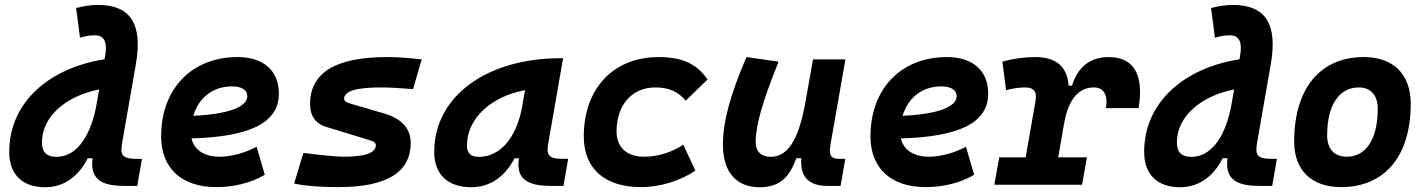

<svg xmlns="http://www.w3.org/2000/svg" viewBox="-20 -763 5899 793"><path d="M166.5 10.3C242.7 10.3 303.7 -32.7 342.3 -109.4H362.3C348.1 -4.4 427.7 4.9 499 4.9H546.9L566.4 -106.9H545.9C478.5 -106.9 476.1 -126 485.8 -180.7L541 -496.6C570.8 -667.5 517.1 -742.7 383.3 -742.7C353.5 -742.7 323.7 -737.3 294.4 -730L310.5 -606.9C333 -614.3 351.6 -617.2 371.6 -617.2C409.7 -617.2 424.8 -590.8 414.1 -530.8L411.6 -518.1C181.2 -481.9 18.1 -339.4 18.1 -135.3C18.1 -43 71.8 10.3 166.5 10.3ZM376 -316.9C349.1 -188.5 290.5 -115.2 212.9 -115.2C172.4 -115.2 153.3 -134.3 153.3 -175.3C153.3 -282.2 252.9 -366.7 389.6 -393.6Z M887.7 -115.7C823.7 -115.7 781.7 -143.6 771 -191.4C1006.8 -197.8 1131.8 -253.4 1131.8 -376C1131.8 -471.2 1068.4 -527.3 961.4 -527.3C772 -527.3 645.5 -396.5 645.5 -199.7C645.5 -67.9 730.5 9.8 873.5 9.8C938 9.8 1011.7 -4.4 1073.7 -41L1040 -156.7C990.7 -130.9 934.6 -115.7 887.7 -115.7ZM778.3 -284.7C800.3 -359.4 859.4 -406.2 938 -406.2C978.5 -406.2 1001.5 -391.1 1001.5 -365.7C1001.5 -320.3 919.4 -291 778.3 -284.7Z M1377.4 9.8C1577.1 9.8 1676.3 -50.8 1676.3 -172.9C1676.3 -233.4 1638.2 -273.4 1563.5 -295.4L1425.8 -335.4C1410.2 -339.8 1401.4 -345.7 1401.4 -355.5C1401.4 -386.7 1451.7 -401.9 1553.7 -401.9C1587.9 -401.9 1631.8 -399.4 1686 -395L1721.7 -517.6C1669.4 -523.9 1622.1 -527.3 1578.6 -527.3C1366.2 -527.3 1260.7 -462.9 1260.7 -333C1260.7 -285.6 1282.2 -252.4 1327.6 -238.8L1506.8 -184.1C1522.9 -179.2 1532.2 -173.8 1532.2 -163.6C1532.2 -131.3 1488.3 -115.7 1399.4 -115.7C1371.1 -115.7 1315.9 -121.1 1232.9 -131.3L1194.8 -4.9C1239.7 4.9 1300.3 9.8 1377.4 9.8Z M1926.8 10.3C2002.4 10.3 2065.4 -32.2 2105 -109.4H2123C2116.7 -54.2 2121.6 4.9 2253.9 4.9H2307.1L2326.7 -106.9H2303.2C2249.5 -106.9 2235.8 -120.6 2243.7 -166.5L2305.7 -522.5H2293.5C1997.1 -522.5 1773.4 -370.1 1773.4 -135.3C1773.4 -43 1829.1 10.3 1926.8 10.3ZM1958.5 -115.2C1924.3 -115.2 1908.7 -129.9 1908.7 -162.1C1908.7 -275.4 2010.3 -365.2 2148.4 -390.6L2137.2 -325.7C2113.8 -191.4 2043.9 -115.2 1958.5 -115.2Z M2641.1 -115.7C2568.8 -115.7 2526.9 -153.8 2526.4 -220.2C2526.9 -329.6 2589.8 -401.9 2686.5 -401.9C2742.7 -401.9 2780.3 -385.3 2812 -347.2L2902.3 -434.6C2857.9 -499.5 2797.4 -527.3 2700.2 -527.3C2513.7 -527.3 2391.1 -397.5 2391.1 -199.7C2391.1 -66.9 2477.1 9.8 2627 9.8C2709 9.8 2790.5 -17.1 2852.1 -58.1L2802.2 -165.5C2758.3 -135.7 2699.7 -115.7 2641.1 -115.7Z M3116.7 10.3C3205.1 10.3 3241.2 -34.7 3269 -109.4H3289.6C3283.7 -32.7 3319.8 4.9 3398.4 4.9H3451.7L3471.2 -106.9H3447.8C3411.6 -106.9 3402.3 -120.6 3410.2 -166.5L3471.7 -517.6H3337.9L3303.7 -325.2V-325.7C3277.3 -189.5 3235.4 -115.2 3163.1 -115.2C3123.5 -115.2 3101.1 -137.7 3101.1 -176.8C3101.1 -246.1 3129.9 -345.2 3195.8 -508.3L3063 -527.3C2994.6 -367.7 2965.8 -259.3 2965.8 -164.6C2965.8 -53.7 3020.5 10.3 3116.7 10.3Z M3817.4 -115.7C3753.4 -115.7 3711.4 -143.6 3700.7 -191.4C3936.5 -197.8 4061.5 -253.4 4061.5 -376C4061.5 -471.2 3998 -527.3 3891.1 -527.3C3701.7 -527.3 3575.2 -396.5 3575.2 -199.7C3575.2 -67.9 3660.2 9.8 3803.2 9.8C3867.7 9.8 3941.4 -4.4 4003.4 -41L3969.7 -156.7C3920.4 -130.9 3864.3 -115.7 3817.4 -115.7ZM3708 -284.7C3730 -359.4 3789.1 -406.2 3867.7 -406.2C3908.2 -406.2 3931.2 -391.1 3931.2 -365.7C3931.2 -320.3 3849.1 -291 3708 -284.7Z M4086.9 0H4449.2L4469.2 -113.3H4350.6L4374.5 -251V-249.5C4393.1 -363.8 4442.9 -401.9 4498.5 -401.9C4538.1 -401.9 4556.6 -371.6 4547.9 -316.4H4682.6C4705.6 -455.1 4662.6 -527.3 4558.6 -527.3C4481.4 -527.3 4430.7 -484.4 4407.7 -409.2H4393.6C4387.7 -487.8 4342.8 -527.3 4254.9 -527.3C4210.4 -527.3 4166 -521 4120.1 -508.8L4135.3 -390.6C4163.1 -397.9 4189.5 -401.9 4214.8 -401.9C4251 -401.9 4263.7 -383.3 4256.8 -345.2L4216.3 -113.3H4106.9Z M4854 10.3C4930.2 10.3 4991.2 -32.7 5029.8 -109.4H5049.8C5035.6 -4.4 5115.2 4.9 5186.5 4.9H5234.4L5253.9 -106.9H5233.4C5166 -106.9 5163.6 -126 5173.3 -180.7L5228.5 -496.6C5258.3 -667.5 5204.6 -742.7 5070.8 -742.7C5041 -742.7 5011.2 -737.3 4981.9 -730L4998 -606.9C5020.5 -614.3 5039.1 -617.2 5059.1 -617.2C5097.2 -617.2 5112.3 -590.8 5101.6 -530.8L5099.1 -518.1C4868.7 -481.9 4705.6 -339.4 4705.6 -135.3C4705.6 -43 4759.3 10.3 4854 10.3ZM5063.5 -316.9C5036.6 -188.5 4978 -115.2 4900.4 -115.2C4859.9 -115.2 4840.8 -134.3 4840.8 -175.3C4840.8 -282.2 4940.4 -366.7 5077.1 -393.6Z M5518.6 9.8C5699.7 9.8 5806.6 -118.2 5806.6 -335C5806.6 -456.1 5734.9 -527.3 5613.3 -527.3C5432.1 -527.3 5325.2 -397.5 5325.2 -177.7C5325.2 -60.1 5397 9.8 5518.6 9.8ZM5542 -115.7C5491.2 -115.7 5461.4 -148.4 5461.4 -203.6C5461.4 -328.1 5510.3 -401.9 5592.3 -401.9C5641.6 -401.9 5670.4 -369.1 5670.4 -314C5670.4 -189.5 5622.6 -115.7 5542 -115.7Z"/></svg>

Font: Cascadia Mono PL
Style: Bold Italic
Weight: 700
Italic angle: -10°
Monospace: yes
Designer: Aaron Bell
Foundry: Saja Typeworks
Version: Version 2404.023